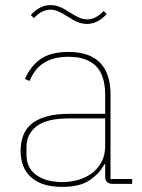

<svg xmlns="http://www.w3.org/2000/svg" viewBox="-20 -722 559 754"><path d="M422 0Q393 0 393 -29V-77H390Q371 -41 332.5 -14.5Q294 12 224 12Q146 12 103.5 -24.5Q61 -61 61 -130Q61 -161 70.5 -188Q80 -215 102 -234Q124 -253 160.5 -264Q197 -275 251 -275H393V-349Q393 -427 356.5 -463Q320 -499 249 -499Q192 -499 154.5 -476.5Q117 -454 96 -404L78 -412Q99 -461 138.5 -489.5Q178 -518 249 -518Q332 -518 373 -475.5Q414 -433 414 -352V-19H499V0ZM224 -7Q258 -7 288.5 -16Q319 -25 342 -42.5Q365 -60 379 -86.5Q393 -113 393 -148V-257H252Q163 -257 123.5 -226Q84 -195 84 -145V-115Q84 -62 123 -34.5Q162 -7 224 -7ZM321 -628Q304 -628 287 -634.5Q270 -641 244 -658Q222 -672 207 -678Q192 -684 178 -684Q144 -684 113 -651L101 -663Q136 -702 179 -702Q196 -702 213 -695.5Q230 -689 256 -672Q278 -658 293 -652Q308 -646 322 -646Q340 -646 355.5 -654Q371 -662 387 -679L399 -667Q364 -628 321 -628Z"/></svg>

Font: IBM Plex Sans Hebrew Thin
Style: Regular
Weight: 100
Designer: Mike Abbink, Paul van der Laan, Pieter van Rosmalen, Yanek Iontef
Foundry: Bold Monday
Version: Version 1.2